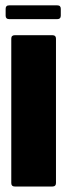

<svg xmlns="http://www.w3.org/2000/svg" viewBox="-20 -678 244 698"><path d="M33.5 0Q21 0 21 -12.5V-537.5Q21 -550 33.5 -550H171Q183.5 -550 183.5 -537.5V-12.5Q183.5 0 171 0ZM13 -608.5Q0.5 -608.5 0.5 -621V-646Q0.5 -658.5 13 -658.5H188.5Q201 -658.5 201 -646V-621Q201 -608.5 188.5 -608.5Z"/></svg>

Font: Jaro 24pt
Style: Regular
Weight: 400
Designer: Agyei Archer, Celine Hurka, Mirko Velimirović
Version: Version 1.000